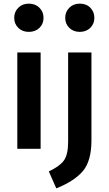

<svg xmlns="http://www.w3.org/2000/svg" viewBox="-20 -817 597 1054"><path d="M138 -797Q174 -797 196.5 -774.5Q219 -752 219 -719Q219 -686 196.5 -664Q174 -642 138 -642Q103 -642 80.5 -664Q58 -686 58 -719Q58 -752 80.5 -774.5Q103 -797 138 -797ZM418 -797Q454 -797 476 -774.5Q498 -752 498 -719Q498 -686 475.5 -664Q453 -642 418 -642Q383 -642 360.5 -664Q338 -686 338 -719Q338 -752 360.5 -774.5Q383 -797 418 -797ZM203 -529V0H75V-529ZM482 -529V-47Q482 66 435.5 121.5Q389 177 289 217L248 124Q306 97 330 65Q354 33 354 -39V-529Z"/></svg>

Font: FiraGO Medium
Style: Regular
Weight: 500
Designer: bBox Type
Foundry: bBox Type GmbH
Version: Version 1.001;PS 001.001;hotconv 1.0.88;makeotf.lib2.5.64775